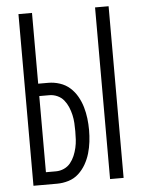

<svg xmlns="http://www.w3.org/2000/svg" viewBox="-53 -777 605 819"><g transform="rotate(-5 250.0 -367.5)"><path d="M385 0V-735H443V0ZM57 0V-735H115V-432H158Q183 -432 207.5 -424Q232 -416 250.5 -399.5Q269 -383 281.5 -361Q294 -339 301 -315Q308 -291 311 -266Q314 -241 314 -216Q314 -191 311 -166Q308 -141 301 -117Q294 -93 281.5 -71Q269 -49 250.5 -32Q232 -15 207.5 -7.5Q183 0 158 0ZM115 -53H158Q176 -53 192.5 -60.5Q209 -68 220 -81.5Q231 -95 238 -111.5Q245 -128 249 -145.5Q253 -163 254 -180.5Q255 -198 255 -216Q255 -234 254 -251.5Q253 -269 249 -286.5Q245 -304 238 -320.5Q231 -337 220 -350.5Q209 -364 192.5 -371.5Q176 -379 158 -379H115Z"/></g></svg>

Font: Iosevka Fixed Light
Style: Regular
Weight: 300
Monospace: yes
Designer: Belleve Invis
Foundry: Belleve Invis
Version: Version 32.3.0